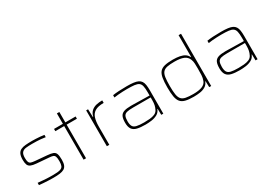

<svg xmlns="http://www.w3.org/2000/svg" viewBox="7 -1550 3305 2365"><g transform="rotate(-30 1660.0 -367.5)"><path d="M295 8Q266 8 230 6.5Q194 5 159 2.5Q124 0 95 -3V-36Q140 -32 169 -29.5Q198 -27 219 -26Q240 -25 260.5 -24.5Q281 -24 311 -24Q377 -24 409 -33.5Q441 -43 451 -67Q461 -91 461 -133Q461 -179 453 -199.5Q445 -220 426 -226.5Q407 -233 373 -235L201 -249Q151 -253 124 -265Q97 -277 87 -302.5Q77 -328 77 -373Q77 -425 91 -454.5Q105 -484 132.5 -497.5Q160 -511 200.5 -514.5Q241 -518 294 -518Q319 -518 348.5 -516.5Q378 -515 408 -512.5Q438 -510 463 -506V-473Q426 -479 397.5 -481.5Q369 -484 340.5 -485Q312 -486 274 -486Q226 -486 189.5 -482Q153 -478 132.5 -456Q112 -434 112 -380Q112 -340 120 -320.5Q128 -301 148 -294.5Q168 -288 203 -285L367 -271Q419 -267 447 -256.5Q475 -246 485.5 -218Q496 -190 496 -133Q496 -87 484.5 -58.5Q473 -30 449 -16Q425 -2 387 3Q349 8 295 8Z M728 0V-478H602V-510H728V-658H763V-510H909V-478H763V0Z M1059 0V-510H1086L1090 -397H1094Q1107 -447 1136 -473Q1165 -499 1205 -508.5Q1245 -518 1292 -518V-482Q1210 -482 1167.5 -456Q1125 -430 1109.5 -380Q1094 -330 1094 -259V0Z M1606 8Q1535 8 1489 -3Q1443 -14 1420.5 -45.5Q1398 -77 1398 -138Q1398 -194 1412.5 -225.5Q1427 -257 1463.5 -270Q1500 -283 1565 -283Q1577 -283 1606 -282.5Q1635 -282 1673.5 -281Q1712 -280 1752 -279.5Q1792 -279 1827 -278V-324Q1827 -381 1819.5 -413.5Q1812 -446 1790.5 -461.5Q1769 -477 1729 -481.5Q1689 -486 1624 -486Q1598 -486 1563 -484.5Q1528 -483 1495 -480Q1462 -477 1440 -473V-506Q1475 -512 1527 -515Q1579 -518 1640 -518Q1696 -518 1735.5 -513Q1775 -508 1799.5 -496Q1824 -484 1838 -462.5Q1852 -441 1857 -408.5Q1862 -376 1862 -330V0H1833L1831 -86H1827Q1811 -44 1774 -24Q1737 -4 1692.5 2Q1648 8 1606 8ZM1605 -24Q1646 -24 1684.5 -27.5Q1723 -31 1753.5 -43.5Q1784 -56 1799 -84Q1815 -114 1821 -143.5Q1827 -173 1827 -210V-251H1576Q1519 -251 1488 -243Q1457 -235 1445 -211Q1433 -187 1433 -138Q1433 -92 1447 -67Q1461 -42 1498.5 -33Q1536 -24 1605 -24Z M2293 8Q2221 8 2176 -3.5Q2131 -15 2107.5 -43.5Q2084 -72 2075 -123.5Q2066 -175 2066 -255Q2066 -335 2075 -386.5Q2084 -438 2107.5 -466.5Q2131 -495 2176 -506.5Q2221 -518 2293 -518Q2351 -518 2393 -509.5Q2435 -501 2462.5 -482.5Q2490 -464 2504 -433H2508V-743H2543V0H2515L2512 -86H2508Q2492 -45 2459 -25Q2426 -5 2383 1.5Q2340 8 2293 8ZM2305 -24Q2382 -24 2428.5 -42Q2475 -60 2490 -100Q2504 -136 2506 -175Q2508 -214 2508 -269Q2508 -305 2506.5 -339Q2505 -373 2494 -400Q2476 -447 2429 -466.5Q2382 -486 2300 -486Q2236 -486 2196.5 -478Q2157 -470 2136 -446.5Q2115 -423 2108 -377Q2101 -331 2101 -255Q2101 -179 2108.5 -133Q2116 -87 2137 -63.5Q2158 -40 2198.5 -32Q2239 -24 2305 -24Z M2947 8Q2876 8 2830 -3Q2784 -14 2761.5 -45.5Q2739 -77 2739 -138Q2739 -194 2753.5 -225.5Q2768 -257 2804.5 -270Q2841 -283 2906 -283Q2918 -283 2947 -282.5Q2976 -282 3014.5 -281Q3053 -280 3093 -279.5Q3133 -279 3168 -278V-324Q3168 -381 3160.5 -413.5Q3153 -446 3131.5 -461.5Q3110 -477 3070 -481.5Q3030 -486 2965 -486Q2939 -486 2904 -484.5Q2869 -483 2836 -480Q2803 -477 2781 -473V-506Q2816 -512 2868 -515Q2920 -518 2981 -518Q3037 -518 3076.5 -513Q3116 -508 3140.5 -496Q3165 -484 3179 -462.5Q3193 -441 3198 -408.5Q3203 -376 3203 -330V0H3174L3172 -86H3168Q3152 -44 3115 -24Q3078 -4 3033.5 2Q2989 8 2947 8ZM2946 -24Q2987 -24 3025.5 -27.5Q3064 -31 3094.5 -43.5Q3125 -56 3140 -84Q3156 -114 3162 -143.5Q3168 -173 3168 -210V-251H2917Q2860 -251 2829 -243Q2798 -235 2786 -211Q2774 -187 2774 -138Q2774 -92 2788 -67Q2802 -42 2839.5 -33Q2877 -24 2946 -24Z"/></g></svg>

Font: Saira Expanded Thin
Style: Regular
Weight: 250
Width: 7
Designer: Hector Gatti with collaboration of the Omnibus-Type team
Foundry: Omnibus-Type
Version: Version 1.101